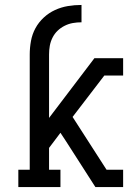

<svg xmlns="http://www.w3.org/2000/svg" viewBox="-20 -755 540 775"><path d="M54 0V-70H100V-535Q100 -562 105 -589.5Q110 -617 123 -641Q136 -665 156.5 -684Q177 -703 202 -714.5Q227 -726 254 -730.5Q281 -735 309 -735V-665Q291 -665 274 -662Q257 -659 241 -651Q225 -643 212.5 -631Q200 -619 192 -603Q184 -587 181 -570Q178 -553 178 -535V-279L361 -520H477V-450H401L273 -283L410 -70H477V0H365L247 -184L224 -219L178 -158V-70H224V0Z"/></svg>

Font: Iosevka Gothic
Style: Regular
Weight: 400
Monospace: yes
Designer: Belleve Invis
Foundry: Belleve Invis
Version: Version 15.5.1; ttfautohint (v1.8.4)